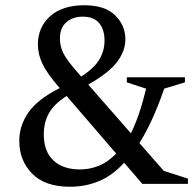

<svg xmlns="http://www.w3.org/2000/svg" viewBox="-20 -701 746 732"><path d="M522.5 0 453.5 -80.5Q407 -30.5 355.8 -9.8Q304.5 11 247 11Q151.5 11 102.5 -39Q53.5 -89 53.5 -164Q53.5 -221.5 88 -271.8Q122.5 -322 208 -365.5L206 -367Q158.5 -422 141.5 -458.5Q124.5 -495 124.5 -531Q124.5 -597.5 171.2 -639.2Q218 -681 301.5 -681Q379.5 -681 418.8 -642.8Q458 -604.5 458 -551.5Q458 -508 427.5 -466.2Q397 -424.5 316.5 -378.5L479 -193Q512 -258.5 537 -363L463.5 -387V-406.5H685V-387L606 -363Q583 -296.5 559.5 -245.5Q536 -194.5 511.5 -155.5L604.5 -49.5L696.5 -20V0ZM271 -430.5 289.5 -409Q339 -441 358.8 -474.2Q378.5 -507.5 378.5 -546Q378.5 -588.5 358 -613Q337.5 -637.5 295.5 -637.5Q257.5 -637.5 233 -616.2Q208.5 -595 208.5 -554.5Q208.5 -523.5 222 -497.2Q235.5 -471 271 -430.5ZM147 -188.5Q147 -124 183.5 -89.5Q220 -55 285 -55Q322 -55 356.8 -69Q391.5 -83 423 -115.5L234 -335Q186.5 -305 166.8 -269.8Q147 -234.5 147 -188.5Z"/></svg>

Font: Newsreader Text Medium
Style: Regular
Weight: 500
Designer: Hugues Gentile
Foundry: Production Type
Version: Version 1.002